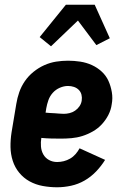

<svg xmlns="http://www.w3.org/2000/svg" viewBox="-20 -785 540 813"><path d="M222 8Q191 8 161 2.5Q131 -3 105.5 -17Q80 -31 61.5 -53.5Q43 -76 34 -104Q25 -132 24.5 -162.5Q24 -193 29 -225L49 -345Q53 -370 61.5 -394.5Q70 -419 85 -441Q100 -463 121.5 -480.5Q143 -498 167.5 -509Q192 -520 217.5 -524Q243 -528 268 -528Q294 -528 320 -524Q346 -520 369 -509.5Q392 -499 410.5 -482Q429 -465 439 -443Q449 -421 453.5 -395Q458 -369 453 -343Q450 -320 439 -298.5Q428 -277 411.5 -259Q395 -241 373 -228.5Q351 -216 328.5 -209Q306 -202 283 -200Q260 -198 238 -198Q217 -198 196.5 -198.5Q176 -199 155 -201Q152 -183 153.5 -164.5Q155 -146 163.5 -131Q172 -116 187.5 -107.5Q203 -99 222 -99Q236 -99 250 -102.5Q264 -106 277 -113.5Q290 -121 300 -132.5Q310 -144 317 -157L425 -108Q409 -82 387 -59Q365 -36 338 -20.5Q311 -5 281 1.5Q251 8 222 8ZM250 -303Q262 -303 274.5 -306Q287 -309 298 -316.5Q309 -324 316.5 -335Q324 -346 326 -359Q328 -372 325 -384Q322 -396 313.5 -404.5Q305 -413 293 -417Q281 -421 268 -421Q251 -421 233.5 -413.5Q216 -406 203.5 -392Q191 -378 185 -361Q179 -344 176 -327L173 -308Q183 -307 192 -306.5Q201 -306 211 -305.5Q221 -305 230.5 -304Q240 -303 250 -303ZM196 -589 148 -628 259 -765H381L445 -623L388 -594L310 -698Z"/></svg>

Font: Iosevka Curly Heavy
Style: Italic
Weight: 900
Italic angle: -9°
Monospace: yes
Designer: Belleve Invis
Foundry: Belleve Invis
Version: Version 22.1.2; ttfautohint (v1.8.4)